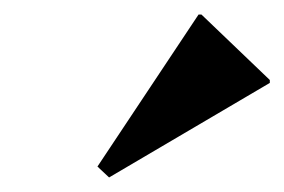

<svg xmlns="http://www.w3.org/2000/svg" viewBox="-20 -802 391 264"><path d="M130 -558 114 -573 253 -782H257L351 -692V-688Z"/></svg>

Font: Platypi Medium
Style: Italic
Weight: 500
Italic angle: -13°
Designer: David Sargent
Foundry: Bolt Cutter Type
Version: Version 1.200; ttfautohint (v1.8.4.7-5d5b)